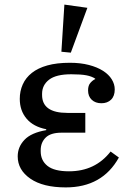

<svg xmlns="http://www.w3.org/2000/svg" viewBox="-20 -803 571 835"><path d="M266 12Q167 12 112 -26Q57 -64 57 -123Q57 -164 86.5 -195Q116 -226 181 -237V-241Q125 -252 95.5 -287Q66 -322 66 -373Q66 -407 79 -436Q92 -465 118.5 -486Q145 -507 186 -518.5Q227 -530 284 -530Q330 -530 366.5 -520.5Q403 -511 428 -495Q453 -479 466 -458Q479 -437 479 -414Q479 -385 463 -369.5Q447 -354 421 -354Q395 -354 379 -369Q363 -384 363 -410Q363 -431 373 -442.5Q383 -454 394 -459V-461Q379 -471 355.5 -475.5Q332 -480 290 -480Q224 -480 193.5 -456.5Q163 -433 163 -395V-390Q163 -312 273 -312H351V-226H248Q200 -226 178.5 -204.5Q157 -183 157 -150V-145Q157 -105 186.5 -81.5Q216 -58 280 -58Q394 -58 461 -144L497 -118Q425 12 266 12ZM247 -578 260 -783 360 -769 288 -574Z"/></svg>

Font: IBM Plex Serif Text
Style: Regular
Weight: 450
Designer: Mike Abbink, Paul van der Laan, Pieter van Rosmalen
Foundry: Bold Monday
Version: Version 3.001